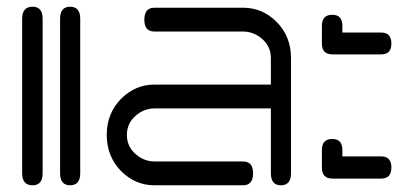

<svg xmlns="http://www.w3.org/2000/svg" viewBox="-20 -552 1233 572"><path d="M189 0Q159 0 159 -36V-496Q159 -532 189 -532Q219 -532 219 -496V-36Q219 0 189 0ZM77 0Q46 0 46 -36V-496Q46 -532 77 -532Q107 -532 107 -496V-36Q107 0 77 0Z M817 0Q787 0 787 -36V-229H440Q410 -229 385 -208Q358 -185 358 -150Q358 -115 385 -92Q410 -71 440 -71H704Q734 -71 734 -36Q734 0 704 0H440Q384 0 342 -41Q298 -85 298 -150Q298 -215 342 -259Q384 -300 440 -300H787V-379Q787 -414 760 -437Q735 -458 704 -458H440Q410 -458 410 -493Q410 -529 440 -529H704Q761 -529 803 -488Q847 -444 847 -379V-36Q847 0 817 0Z M1116 -390H970Q939 -390 939 -422V-475Q939 -508 970 -508Q1000 -508 1000 -475V-455H1116Q1146 -455 1146 -422Q1146 -390 1116 -390ZM1116 -20H970Q939 -20 939 -53V-105Q939 -138 970 -138Q1000 -138 1000 -105V-86H1116Q1146 -86 1146 -53Q1146 -20 1116 -20Z"/></svg>

Font: LuenTai2017
Style: Regular
Weight: 400
Designer: LuenTai
Foundry: Microsoft Corpration
Version: Version 1.00 November 27, 2016, initial release